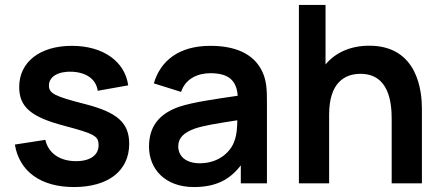

<svg xmlns="http://www.w3.org/2000/svg" viewBox="-20 -740 1783 775"><path d="M278.5 15C417.5 15 501.5 -51 501.5 -159.5C501.5 -243.5 454.5 -286 325 -319.5C198.5 -351.5 177.5 -363.5 177.5 -395C177.5 -431 215.5 -453 272 -450.5C330.5 -447 368 -419.5 374.5 -373.5L497.5 -395.5C484 -492.5 396 -555 270 -555C141.5 -555 57.5 -490 57.5 -389C57.5 -308 105 -267.5 240.5 -232C362.5 -199.5 378 -190.5 378 -154C378 -114 344.5 -89.5 287 -89.5C221 -89.5 175 -122 163 -175.5L40 -156.5C58 -47.5 145 15 278.5 15Z M1037 -454.5C1001.5 -526 925 -555 829 -555C702 -555 627.5 -494.5 601 -403.5L711 -369C729 -424 780.5 -444.5 829 -444.5C902.5 -444.5 935 -415.5 939.5 -353.5C845 -339.5 761.5 -328 704.5 -309.5C619 -280 581.5 -226.5 581.5 -148C581.5 -59 645 15 762.5 15C848.5 15 906 -12.5 952 -72.5V0H1057.5V-331.5C1057.5 -378 1056 -416.5 1037 -454.5ZM926 -170.5C914 -133 868.5 -81 786.5 -81C729.5 -81 699.5 -110 699.5 -149.5C699.5 -184.5 723.5 -205 765 -220.5C803 -233.5 852 -241 938 -254.5C937.5 -229.5 936 -195 926 -170.5Z M1470.5 -555.5C1392.5 -555.5 1333.5 -526.5 1294 -480V-720H1186.5V0H1308.5V-277.5C1308.5 -408.5 1373.5 -442 1435 -442C1550 -442 1561 -326.5 1561 -260V0H1683V-301.5C1683 -365.5 1669.5 -555.5 1470.5 -555.5Z"/></svg>

Font: Hauora
Style: Bold
Weight: 700
Designer: Wayne Shih
Foundry: WCYS
Version: Version 1.001;hotconv 1.0.109;makeotfexe 2.5.65596